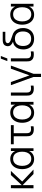

<svg xmlns="http://www.w3.org/2000/svg" viewBox="1773 -2593 1000 4586"><g transform="rotate(-90 2273.0 -300.0)"><path d="M144 0H69.5L70 -540H144V-280L385 -540H483L230 -270L516 0H409L144 -260Z M959 -540H1025V0H959V-105Q933.5 -48 883.5 -16.5Q833.5 15 766.5 15Q692 15 637.5 -22Q583 -59 554.5 -123.8Q526 -188.5 526 -270Q526 -351.5 554.8 -416.2Q583.5 -481 638.2 -518Q693 -555 768.5 -555Q835.5 -555 884.8 -524Q934 -493 959 -436.5ZM942.5 -270.5Q942.5 -335 923.8 -383.8Q905 -432.5 867.2 -459.5Q829.5 -486.5 774.5 -486.5Q719.5 -486.5 681 -459.2Q642.5 -432 623.2 -383.2Q604 -334.5 604 -270.5Q604 -208 623 -159Q642 -110 680.2 -81.8Q718.5 -53.5 774 -53.5Q829 -53.5 867 -81.2Q905 -109 923.8 -157.8Q942.5 -206.5 942.5 -270.5Z M1329.5 -63.5Q1318 -85 1314.8 -107.5Q1311.5 -130 1311.5 -165V-195.5V-472H1120V-540H1576.5V-472H1385V-198.5V-165Q1385 -142 1387 -127.8Q1389 -113.5 1396 -100.5Q1406.5 -81.5 1422.5 -72.2Q1438.5 -63 1461 -60.5Q1475.5 -59 1491 -59Q1521.5 -59 1550.5 -64.5V0Q1518.5 7.5 1479 7.5Q1454 7.5 1434.5 4.5Q1360 -5.5 1329.5 -63.5Z M2066.5 -540H2132.5V0H2066.5V-105Q2041 -48 1991 -16.5Q1941 15 1874 15Q1799.5 15 1745 -22Q1690.5 -59 1662 -123.8Q1633.5 -188.5 1633.5 -270Q1633.5 -351.5 1662.2 -416.2Q1691 -481 1745.8 -518Q1800.5 -555 1876 -555Q1943 -555 1992.2 -524Q2041.5 -493 2066.5 -436.5ZM2050 -270.5Q2050 -335 2031.2 -383.8Q2012.5 -432.5 1974.8 -459.5Q1937 -486.5 1882 -486.5Q1827 -486.5 1788.5 -459.2Q1750 -432 1730.8 -383.2Q1711.5 -334.5 1711.5 -270.5Q1711.5 -208 1730.5 -159Q1749.5 -110 1787.8 -81.8Q1826 -53.5 1881.5 -53.5Q1936.5 -53.5 1974.5 -81.2Q2012.5 -109 2031.2 -157.8Q2050 -206.5 2050 -270.5Z M2300.5 -63.5Q2289 -85 2285.8 -107.5Q2282.5 -130 2282.5 -165V-195.5V-540H2356V-198.5V-165Q2356 -142 2358 -127.8Q2360 -113.5 2367 -100.5Q2377.5 -81.5 2393.5 -72.2Q2409.5 -63 2432 -60.5Q2446.5 -59 2462 -59Q2492.5 -59 2521.5 -64.5V0Q2489.5 7.5 2450 7.5Q2425 7.5 2405.5 4.5Q2331 -5.5 2300.5 -63.5Z M2803.5 180H2727.5V0L2531.5 -540H2607L2765.5 -96L2925 -540H2999.5L2803.5 0Z M3229 -780 3169.5 -625H3106.5L3166 -780ZM3117.5 -63.5Q3106 -85 3102.8 -107.5Q3099.5 -130 3099.5 -165V-195.5V-540H3173V-198.5V-165Q3173 -142 3175 -127.8Q3177 -113.5 3184 -100.5Q3194.5 -81.5 3210.5 -72.2Q3226.5 -63 3249 -60.5Q3263.5 -59 3279 -59Q3309.5 -59 3338.5 -64.5V0Q3306.5 7.5 3267 7.5Q3242 7.5 3222.5 4.5Q3148 -5.5 3117.5 -63.5Z M3896.5 -250Q3896.5 -171.5 3865.8 -111.8Q3835 -52 3777 -18.8Q3719 14.5 3639.5 14.5Q3561 14.5 3503.5 -17.8Q3446 -50 3415.5 -108.5Q3385 -167 3385 -244.5Q3385 -309 3406.8 -361.5Q3428.5 -414 3469.5 -447.5Q3510.5 -481 3567.5 -490Q3518.5 -510.5 3490.5 -540.8Q3462.5 -571 3462.5 -617Q3462.5 -658.5 3486.8 -690Q3511 -721.5 3561 -730.5Q3575.5 -733.5 3588.8 -734.2Q3602 -735 3620.5 -735H3806V-673H3637Q3607.5 -673 3586 -668.5Q3562.5 -662.5 3548.8 -649Q3535 -635.5 3535 -614.5Q3535 -591.5 3554.2 -574.5Q3573.5 -557.5 3605 -544.5Q3636.5 -531.5 3697 -511.5Q3705.5 -509 3722.5 -503Q3777.5 -488 3816.5 -452.5Q3855.5 -417 3876 -365Q3896.5 -313 3896.5 -250ZM3814.5 -251.5Q3814.5 -341.5 3770 -392.5Q3725.5 -443.5 3641 -443.5Q3555.5 -443.5 3511.5 -391.5Q3467.5 -339.5 3467.5 -250Q3467.5 -159 3512.2 -107.5Q3557 -56 3641 -56Q3725.5 -56 3770 -108.2Q3814.5 -160.5 3814.5 -251.5Z M4409.5 -540H4475.5V0H4409.5V-105Q4384 -48 4334 -16.5Q4284 15 4217 15Q4142.5 15 4088 -22Q4033.5 -59 4005 -123.8Q3976.5 -188.5 3976.5 -270Q3976.5 -351.5 4005.2 -416.2Q4034 -481 4088.8 -518Q4143.5 -555 4219 -555Q4286 -555 4335.2 -524Q4384.5 -493 4409.5 -436.5ZM4393 -270.5Q4393 -335 4374.2 -383.8Q4355.5 -432.5 4317.8 -459.5Q4280 -486.5 4225 -486.5Q4170 -486.5 4131.5 -459.2Q4093 -432 4073.8 -383.2Q4054.5 -334.5 4054.5 -270.5Q4054.5 -208 4073.5 -159Q4092.5 -110 4130.8 -81.8Q4169 -53.5 4224.5 -53.5Q4279.5 -53.5 4317.5 -81.2Q4355.5 -109 4374.2 -157.8Q4393 -206.5 4393 -270.5Z"/></g></svg>

Font: CCSD_manrope
Style: Regular
Weight: 400
Designer: Mikhail Sharanda
Foundry: Mikhail Sharanda
Version: Version 4.503